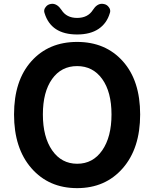

<svg xmlns="http://www.w3.org/2000/svg" viewBox="-20 -974 810 1008"><path d="M715.8 -373Q715.8 -195.3 624.5 -90.8Q533.2 13.7 384.8 13.7Q236.3 13.7 145 -90.8Q53.7 -195.3 53.7 -373Q53.7 -550.8 144.5 -652.3Q235.4 -753.9 384.8 -753.9Q534.2 -753.9 625 -652.3Q715.8 -550.8 715.8 -373ZM253.9 -184.6Q302.7 -114.3 385.3 -114.3Q467.8 -114.3 516.6 -184.6Q565.4 -254.9 565.4 -373Q565.4 -491.2 516.6 -559.1Q467.8 -627 384.8 -627Q301.8 -627 253.4 -559.1Q205.1 -491.2 205.1 -373Q205.1 -254.9 253.9 -184.6ZM384.8 -793Q248 -793 213.9 -905.3Q211.9 -911.1 211.9 -916Q211.9 -926.8 218.8 -935.5Q228.5 -950.2 246.1 -953.1Q250 -954.1 253.9 -954.1Q281.2 -954.1 302.7 -921.9Q329.1 -879.9 384.8 -879.9Q441.4 -879.9 467.8 -921.9Q488.3 -954.1 515.6 -954.1Q519.5 -954.1 524.4 -953.1Q542 -950.2 551.8 -935.5Q558.6 -926.8 558.6 -916Q558.6 -910.2 556.6 -905.3Q541 -851.6 497.6 -822.3Q454.1 -793 384.8 -793Z"/></svg>

Font: Gen Jyuu Gothic Bold
Style: Bold
Weight: 700
Designer: [Source Han Sans]
Ryoko NISHIZUKA  (kana & ideographs); Paul D. Hunt (Latin, Greek & Cyrillic); Wenlong ZHANG  (bopomofo
Version: Version 1.002.20150607